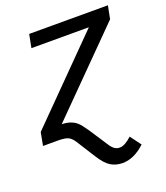

<svg xmlns="http://www.w3.org/2000/svg" viewBox="-157 -621 795 922"><g transform="rotate(-20 241.0 -160.0)"><path d="M99.1 -67.4Q125 -66.9 143.1 -60.1Q161.6 -53.7 175.5 -41.3Q189.5 -28.8 211.9 4.4Q232.9 36.6 249 61Q265.1 85.4 275.9 102.1Q297.4 135.3 324.2 133.3Q349.6 133.3 385.3 100.1L426.3 155.3Q370.1 208 311 208Q277.3 208 251.2 192.1Q225.1 176.3 196.8 131.3L137.2 37.1Q123 15.1 107.4 7.6Q91.8 0 55.2 0H-21L-8.3 -66.9L380.9 -460.4H87.4L100.6 -528.3H502.9L489.7 -461.4Z"/></g></svg>

Font: Arimo
Style: Italic
Weight: 400
Italic angle: -12°
Designer: Steve Matteson
Foundry: Monotype Imaging Inc.
Version: Version 1.33